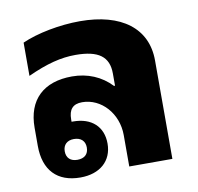

<svg xmlns="http://www.w3.org/2000/svg" viewBox="-69 -647 752 728"><g transform="rotate(-10 307.0 -283.0)"><path d="M184 9C259 9 307 -33 307 -100C307 -165 264 -205 193 -205H187V-214C187 -252 203 -271 239 -271C313 -271 373 -204 373 -121V0H539V-379C539 -503 444 -575 284 -575C206 -575 118 -558 60 -532V-404C134 -438 190 -452 245 -452C334 -452 373 -423 373 -358V-311H369C330 -352 278 -374 218 -374C108 -374 45 -314 45 -207V-137C45 -43 95 9 184 9ZM184 -59C158 -59 142 -73 142 -99C142 -124 158 -139 184 -139C211 -139 227 -124 227 -99C227 -73 211 -59 184 -59Z"/></g></svg>

Font: Noto Sans Thai Looped ExtraBold
Style: Regular
Weight: 800
Designer: Cadson Demak Team
Foundry: Cadson Demak Co., Ltd.
Version: Version 1.001